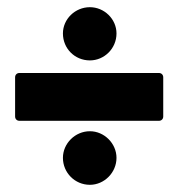

<svg xmlns="http://www.w3.org/2000/svg" viewBox="-20 -576 496 534"><path d="M230 -408C270 -408 304 -441 304 -483C304 -523 270 -556 230 -556C189 -556 155 -523 155 -483C155 -441 188 -408 230 -408ZM34 -240H422C429 -240 434 -245 434 -252V-361C434 -368 429 -373 422 -373H34C27 -373 22 -368 22 -361V-252C22 -245 27 -240 34 -240ZM230 -62C270 -62 304 -96 304 -137C304 -177 270 -211 230 -211C189 -211 155 -177 155 -137C155 -96 188 -62 230 -62Z"/></svg>

Font: Barlow Semi Condensed ExtraBold
Style: Regular
Weight: 800
Width: 4
Designer: Jeremy Tribby
Foundry: Tribby Type
Version: Version 1.422;hotconv 1.0.109;makeotfexe 2.5.65596